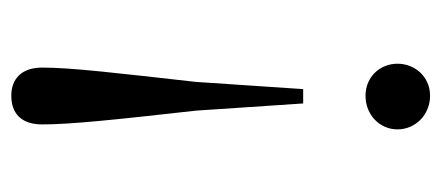

<svg xmlns="http://www.w3.org/2000/svg" viewBox="-246 -326 799 348"><g transform="rotate(90 154.0 -151.5)"><path d="M153 -531C119 -531 95 -504 95 -472C95 -440 119 -414 153 -414C188 -414 214 -440 214 -472C214 -504 188 -531 153 -531ZM153 228C186 228 205 209 205 172C205 119 196 36 180 -107L167 -301H141L128 -107C112 36 102 119 102 172C102 209 122 228 153 228Z"/></g></svg>

Font: Harano Aji Mincho KR
Style: Regular
Weight: 400
Foundry: Masamichi Hosoda
Version: HaranoAjiMinchoKR-Regular version 20230610;ttx 4.39.4